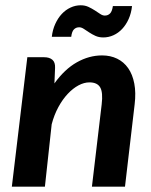

<svg xmlns="http://www.w3.org/2000/svg" viewBox="-20 -700 567 720"><path d="M24.4 0 82.5 -485.4H145.5Q165.5 -485.4 176.5 -475.8Q187.5 -466.3 186.5 -445.3L184.1 -387.2Q222.2 -440.4 268.1 -466.3Q314 -492.2 362.8 -492.2Q394 -492.2 419.2 -480Q444.3 -467.8 460.7 -444.3Q477.1 -420.9 483.6 -386.7Q490.2 -352.5 484.9 -308.6L448.7 0H324.7L361.3 -308.6Q366.7 -353.5 355.7 -372.3Q344.7 -391.1 315.4 -391.1Q295.4 -391.1 274.4 -379.9Q253.4 -368.7 234.1 -348.1Q214.8 -327.6 199 -298.6Q183.1 -269.5 173.8 -233.9L148.4 0ZM373 -641.6Q384.8 -641.6 392.6 -649.4Q400.4 -657.2 403.3 -677.2H475.1Q472.2 -650.4 462.4 -628.7Q452.6 -606.9 438.2 -591.6Q423.8 -576.2 405.5 -567.9Q387.2 -559.6 367.2 -559.6Q351.1 -559.6 338.1 -565.4Q325.2 -571.3 314.2 -578.6Q303.2 -585.9 294.2 -591.8Q285.2 -597.7 276.9 -597.7Q265.1 -597.7 257.3 -589.8Q249.5 -582 247.1 -562H174.3Q177.2 -588.4 187.3 -610.4Q197.3 -632.3 211.7 -647.7Q226.1 -663.1 244.4 -671.6Q262.7 -680.2 282.7 -680.2Q298.8 -680.2 311.8 -674.1Q324.7 -668 335.7 -660.9Q346.7 -653.8 355.7 -647.7Q364.7 -641.6 373 -641.6Z"/></svg>

Font: Carlito
Style: Bold Italic
Weight: 700
Italic angle: -7°
Designer: Lukasz Dziedzic
Foundry: tyPoland Lukasz Dziedzic
Version: Version 1.104